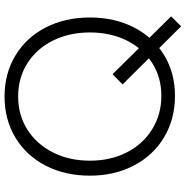

<svg xmlns="http://www.w3.org/2000/svg" viewBox="-6 -773 818 846"><g transform="rotate(-90 403.0 -350.0)"><path d="M52 -363Q52 -472 96 -557.5Q140 -643 219.5 -691Q299 -739 401 -739Q502 -739 581.5 -691Q661 -643 705 -557.5Q749 -472 749 -363Q749 -254 705 -168.5Q661 -83 582.5 -35.5Q504 12 404 12Q302 12 222 -35.5Q142 -83 97 -168.5Q52 -254 52 -363ZM454 -219 499 -263 754 -5 710 39ZM683 -363Q683 -454 647 -526Q611 -598 547 -638.5Q483 -679 401 -679Q319 -679 255 -638.5Q191 -598 154.5 -526Q118 -454 118 -363Q118 -272 154.5 -200.5Q191 -129 256.5 -88.5Q322 -48 404 -48Q485 -48 548.5 -88.5Q612 -129 647.5 -200.5Q683 -272 683 -363Z"/></g></svg>

Font: 寒蝉端黑体 Light
Style: Regular
Weight: 300
Designer: ChillDuanSans {Warren2060}; 
Source Han Sans {Ryoko NISHIZUKA 西塚涼子 (kana, bopomofo & ideographs); Paul D. Hunt (Latin, G
Foundry: ChillType&Adobe
Version: Version 1.300;Glyphs 3.3 (3306)